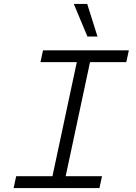

<svg xmlns="http://www.w3.org/2000/svg" viewBox="-20 -953 690 973"><path d="M233 0 382 -698H449L300 0ZM198 -698H633L620 -638H185ZM62 -60H497L484 0H49ZM474 -768H423L354 -933H422Z"/></svg>

Font: Azeret Mono Thin ExtraLight
Style: Italic
Weight: 250
Italic angle: -12°
Version: Version 1.002